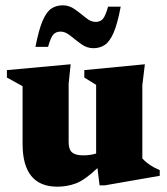

<svg xmlns="http://www.w3.org/2000/svg" viewBox="-20 -688 627 723"><path d="M238.5 -152.5Q238.5 -125 251.5 -114Q264.5 -103 292.5 -103Q320.5 -103 342 -110V-368.5L297.5 -396V-424L525.5 -446L516 -367.5V-91.5Q541 -64 581.5 -47.5V-26L374.5 10H355L347 -55Q299.5 -10 266 2.5Q232.5 15 196 15Q65 15 65 -146.5V-363.5L6 -396V-424L246 -446L238.5 -372.5ZM434.5 -663Q422.5 -598.5 407.8 -564.8Q393 -531 374.5 -518.8Q356 -506.5 331.5 -506.5Q307 -506.5 285.5 -522.2Q264 -538 245 -553.5Q226 -569 208.5 -569Q190 -569 180.2 -557.2Q170.5 -545.5 161 -511.5H113.5Q126 -576 140.5 -609.8Q155 -643.5 173.5 -655.8Q192 -668 216.5 -668Q241 -668 262.5 -652.5Q284 -637 303 -621.2Q322 -605.5 339.5 -605.5Q358 -605.5 367.8 -617.2Q377.5 -629 387 -663Z"/></svg>

Font: Newsreader Text ExtraBold
Style: Regular
Weight: 800
Designer: Hugues Gentile
Foundry: Production Type
Version: Version 1.001